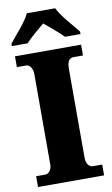

<svg xmlns="http://www.w3.org/2000/svg" viewBox="-101 -982 602 1033"><g transform="rotate(-10 200.0 -465.5)"><path d="M13 -784V-771H99C119 -794 171 -838 200 -862C228 -839 285 -791 303 -771H388V-784C359 -822 298 -886 278 -931H123C103 -886 42 -822 13 -784ZM20 0H381V-59H330C311 -59 294 -78 294 -110V-599C294 -639 307 -655 330 -655H381V-714H20V-655H70C86 -655 106 -639 106 -600V-108C106 -75 86 -59 70 -59H20Z"/></g></svg>

Font: Noto Serif Bengali SemiCondensed Black
Style: Regular
Weight: 900
Width: 4
Designer: Juan Bruce, Universal Thirst, Indian Type Foundry and the Monotype Design Team.
Foundry: Monotype Imaging Inc.
Version: Version 2.003